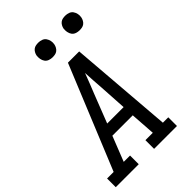

<svg xmlns="http://www.w3.org/2000/svg" viewBox="-284 -1052 1158 1158"><g transform="rotate(-45 295.0 -473.5)"><path d="M186 0H-10V-74H46L317 -735H413L466 -74H512V0H317V-74H380L369 -234H195L132 -74H186ZM225 -308H365L354 -490Q351 -522 349.5 -554Q348 -586 346 -618Q334 -586 321.5 -554Q309 -522 296 -490ZM505 -823Q491 -823 477 -828Q463 -833 455 -844.5Q447 -856 444.5 -870.5Q442 -885 444 -900Q446 -910 451.5 -920Q457 -930 465.5 -936.5Q474 -943 484.5 -945Q495 -947 506 -947Q520 -947 534 -942Q548 -937 556 -925.5Q564 -914 567 -899.5Q570 -885 567 -870Q565 -860 559.5 -850Q554 -840 545.5 -833.5Q537 -827 526.5 -825Q516 -823 505 -823ZM275 -823Q261 -823 247 -828Q233 -833 225 -844.5Q217 -856 214.5 -870.5Q212 -885 214 -900Q216 -910 221.5 -920Q227 -930 235.5 -936.5Q244 -943 254.5 -945Q265 -947 276 -947Q290 -947 304 -942Q318 -937 326 -925.5Q334 -914 337 -899.5Q340 -885 337 -870Q335 -860 329.5 -850Q324 -840 315.5 -833.5Q307 -827 296.5 -825Q286 -823 275 -823Z"/></g></svg>

Font: Iosevka HT Extended
Style: Italic
Weight: 400
Width: 7
Italic angle: -9°
Monospace: yes
Designer: Belleve Invis
Foundry: Belleve Invis
Version: Version 32.3.0; ttfautohint (v1.8.4)